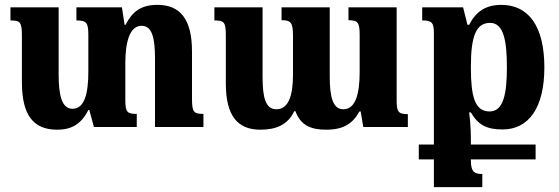

<svg xmlns="http://www.w3.org/2000/svg" viewBox="-20 -522 2296 789"><path d="M769 -118V-310C769 -444 720 -502 627 -502C558 -502 523 -473 496 -420H492L481 -492H294V-438C335 -438 343 -429 343 -379V-228C343 -139 328 -75 278 -75C235 -75 221 -128 221 -215V-492H23V-438C64 -438 70 -430 70 -374V-185C70 -50 116 11 215 11C274 11 314 -12 343 -70H347L366 0H542V-54C503 -54 495 -60 495 -112V-262C495 -347 512 -416 562 -416C605 -416 617 -366 617 -281V0H816V-54C775 -54 769 -62 769 -118Z M1412 -492V-439C1451 -439 1458 -429 1458 -378V-227C1458 -133 1440 -73 1391 -73C1349 -73 1335 -120 1335 -207V-492H1137V-439C1175 -439 1184 -430 1184 -375V-215C1184 -126 1164 -73 1116 -73C1071 -73 1059 -121 1059 -207V-492H861V-438C901 -438 908 -431 908 -377V-179C908 -44 958 11 1050 11C1114 11 1163 -9 1189 -65H1194C1215 -8 1256 11 1320 11C1393 11 1430 -15 1457 -64H1462L1473 0H1656V-53C1615 -53 1610 -64 1610 -111V-492Z M1962 193C1932 193 1915 186 1915 139V133H2181V72H1915V63C1915 36 1915 -5 1908 -60H1915C1945 -8 1981 10 2045 10C2152 10 2217 -78 2217 -245C2217 -413 2153 -502 2040 -502C1976 -502 1935 -474 1908 -420H1901L1883 -492H1715V-438C1755 -438 1763 -429 1763 -385V72H1701V133H1763V247H1962ZM1992 -64C1931 -64 1915 -125 1915 -246C1915 -371 1935 -428 1994 -428C2050 -428 2063 -354 2063 -245C2063 -137 2049 -64 1992 -64Z"/></svg>

Font: Noto Serif Armenian Condensed Extra
Style: Regular
Weight: 800
Width: 3
Designer: Monotype Design Team
Foundry: Monotype Imaging Inc.
Version: Version 1.901